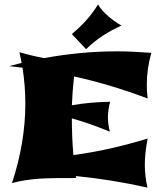

<svg xmlns="http://www.w3.org/2000/svg" viewBox="-20 -817 747 879"><path d="M329 -2 327 -11C437 0 545 17 655 42C647 6 643 -29 643 -64C643 -100 648 -141 656 -183C540 -147 427 -122 316 -107C311 -164 309 -222 309 -275C367 -259 425 -238 483 -214C477 -238 474 -259 474 -278C474 -303 478 -327 484 -351C422 -350 364 -345 309 -335C311 -379 314 -423 319 -467C433 -442 545 -408 656 -366C653 -390 652 -411 652 -427C652 -478 659 -527 673 -575C615 -579 566 -582 516 -582C403 -582 291 -571 182 -551C144 -558 107 -567 69 -578L79 -529L21 -514H23C43 -512 63 -510 83 -507C92 -451 96 -396 96 -342C96 -222 75 -101 35 21C122 -2 195 -2 329 -2ZM536 -700C498 -721 446 -763 429 -797C395 -741 354 -699 309 -661L374 -592C425 -641 475 -672 536 -700Z"/></svg>

Font: Shojumaru
Style: Regular
Weight: 400
Designer: Astigmatic (AOETI)
Foundry: Astigmatic (AOETI)
Version: Version 1.000